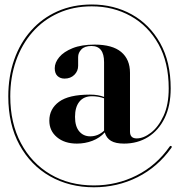

<svg xmlns="http://www.w3.org/2000/svg" viewBox="-20 -696 782 833"><path d="M573 -95.5Q603 -95.5 635.2 -120.5Q667.5 -145.5 689.8 -193.8Q712 -242 712 -312.5Q712 -425 667.5 -504.5Q623 -584 547.2 -626.2Q471.5 -668.5 378 -668.5Q298 -668.5 232.8 -639Q167.5 -609.5 121 -556.5Q74.5 -503.5 49.5 -432.2Q24.5 -361 24.5 -278Q24.5 -162 70.8 -75Q117 12 198.8 60.2Q280.5 108.5 387.5 108.5Q486.5 108.5 572.8 65Q659 21.5 715.5 -59.5Q719.5 -65 723.5 -62Q727 -59.5 723.5 -54.5Q664 29 576.5 72.8Q489 116.5 387.5 116.5Q281 116.5 197 68.8Q113 21 64.5 -67.5Q16 -156 16 -278Q16 -364 41.5 -436.8Q67 -509.5 114.8 -563.2Q162.5 -617 229.2 -646.8Q296 -676.5 378 -676.5Q474 -676.5 551.5 -633.5Q629 -590.5 674.8 -509Q720.5 -427.5 720.5 -312.5Q720.5 -237 694.2 -183.5Q668 -130 622.5 -101.5Q577 -73 518 -73Q481.5 -73 461.5 -85Q441.5 -97 434.5 -121.5Q413 -97.5 381 -85.2Q349 -73 313.5 -73Q260 -73 227 -100.8Q194 -128.5 194 -172.5Q194 -223.5 236.2 -254.5Q278.5 -285.5 370 -285.5Q390 -285.5 404.8 -282.8Q419.5 -280 431.5 -275.5V-426.5Q431.5 -496.5 377 -496.5Q347.5 -496.5 333.2 -481.8Q319 -467 319 -448.5V-410.5Q319 -387.5 302.5 -371.2Q286 -355 260 -355Q241.5 -355 229.5 -366.2Q217.5 -377.5 217.5 -400Q217.5 -424.5 237 -448Q256.5 -471.5 295 -487Q333.5 -502.5 390.5 -502.5Q467.5 -502.5 505.8 -470.5Q544 -438.5 544 -380V-125Q544 -95.5 573 -95.5ZM305.5 -189Q305.5 -147.5 323.8 -126Q342 -104.5 371.5 -104.5Q405.5 -104.5 431.5 -129V-269.5Q406.5 -278.5 379 -278.5Q343.5 -278.5 324.5 -255Q305.5 -231.5 305.5 -189Z"/></svg>

Font: Fraunces 144pt SemiBold
Style: Regular
Weight: 600
Version: Version 1.000;[0bf87f6ff]